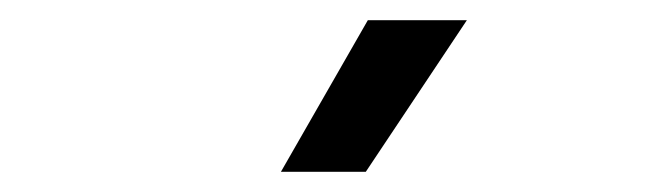

<svg xmlns="http://www.w3.org/2000/svg" viewBox="-20 -734 640 190"><path d="M258 -564 344 -714H442L342 -564Z"/></svg>

Font: SUSE Thin
Style: Regular
Weight: 400
Version: Version 1.000